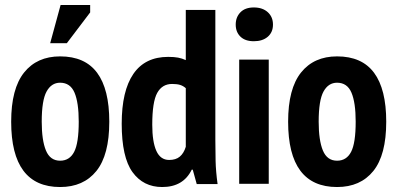

<svg xmlns="http://www.w3.org/2000/svg" viewBox="-20 -740 1600 773"><path d="M25 -250Q25 -383 77 -448Q129 -513 222 -513Q322 -513 371 -447Q420 -381 420 -250Q420 -116 368 -51.5Q316 13 222 13Q25 13 25 -250ZM148 -250Q148 -175 165 -134Q182 -93 222 -93Q260 -93 278.5 -128.5Q297 -164 297 -250Q297 -327 280 -367Q263 -407 222 -407Q187 -407 167.5 -371.5Q148 -336 148 -250ZM224 -720H343V-690L249 -566H182Z M847 -176Q847 -134 848 -92Q849 -50 856 1H772L756 -57H752Q718 13 633 13Q557 13 513.5 -47Q470 -107 470 -242Q470 -374 517 -442.5Q564 -511 657 -511Q681 -511 697 -508Q713 -505 728 -498V-700H847ZM661 -96Q688 -96 704 -109.5Q720 -123 728 -149V-385Q718 -394 705.5 -398Q693 -402 673 -402Q633 -402 613 -366Q593 -330 593 -238Q593 -169 609.5 -132.5Q626 -96 661 -96Z M943 -500H1062V0H943ZM929 -641Q929 -671 948 -690.5Q967 -710 1002 -710Q1037 -710 1058 -691Q1079 -672 1079 -641Q1079 -610 1058 -592Q1037 -574 1002 -574Q967 -574 948 -592.5Q929 -611 929 -641Z M1140 -250Q1140 -383 1192 -448Q1244 -513 1337 -513Q1437 -513 1486 -447Q1535 -381 1535 -250Q1535 -116 1483 -51.5Q1431 13 1337 13Q1140 13 1140 -250ZM1263 -250Q1263 -175 1280 -134Q1297 -93 1337 -93Q1375 -93 1393.5 -128.5Q1412 -164 1412 -250Q1412 -327 1395 -367Q1378 -407 1337 -407Q1302 -407 1282.5 -371.5Q1263 -336 1263 -250Z"/></svg>

Font: PT Sans Narrow
Style: Bold
Weight: 700
Width: 3
Designer: A.Korolkova, O.Umpeleva, V.Yefimov
Foundry: ParaType Ltd
Version: Version 2.003W OFL